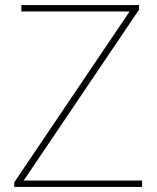

<svg xmlns="http://www.w3.org/2000/svg" viewBox="-20 -734 618 754"><path d="M538 0H36V-18L489 -689H64V-714H526V-696L73 -25H538Z"/></svg>

Font: Noto Sans Bengali UI Thin
Style: Regular
Weight: 100
Designer: Jelle Bosma - Monotype Design Team
Foundry: Monotype Imaging Inc.
Version: Version 2.003; ttfautohint (v1.8.4.7-5d5b)